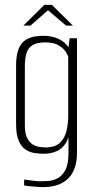

<svg xmlns="http://www.w3.org/2000/svg" viewBox="-20 -652 387 788"><path d="M157 116Q148 116 135 115Q122 114 110.5 113Q99 112 90.5 111Q82 110 79 109V85Q90 86 110.5 89Q131 92 149 92Q162 92 180.5 90.5Q199 89 217.5 79Q236 69 248.5 45.5Q261 22 261 -22V-89Q254 -67 240 -51.5Q226 -36 205 -28.5Q184 -21 158 -21Q141 -21 121.5 -24Q102 -27 85 -38Q68 -49 57 -74Q46 -99 46 -142V-382Q46 -449 72 -477Q98 -505 158 -505Q182 -505 204 -498.5Q226 -492 243 -478Q260 -464 267 -443L259 -444L266 -495H296V-26Q296 14 285 41.5Q274 69 254.5 85.5Q235 102 210 109Q185 116 157 116ZM167 -47Q207 -47 227 -67Q247 -87 253.5 -117.5Q260 -148 260 -178V-419Q256 -431 246 -444.5Q236 -458 217 -468Q198 -478 166 -478Q121 -478 101.5 -457Q82 -436 82 -380V-136Q82 -104 91.5 -85.5Q101 -67 114.5 -59Q128 -51 142.5 -49Q157 -47 167 -47ZM76 -547 162 -632H193L279 -547H251L177 -610L105 -547Z"/></svg>

Font: Alumni Sans Thin ExtraLight
Style: Regular
Weight: 250
Version: Version 1.018